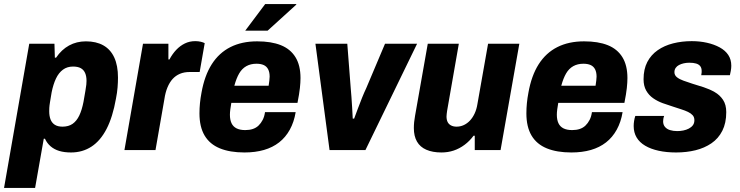

<svg xmlns="http://www.w3.org/2000/svg" viewBox="-44 -744 3667 952"><path d="M-24 188 101 -527H226L228 -458H234Q261 -498 298.5 -518.5Q336 -539 382 -539Q433 -539 468.5 -519Q504 -499 522.5 -459Q541 -419 541 -359Q541 -337 539 -311Q537 -285 531 -255Q515 -164 484.5 -105Q454 -46 409.5 -17Q365 12 308 12Q275 12 250 4.5Q225 -3 207 -18.5Q189 -34 179 -56H173L130 188ZM266 -116Q296 -116 316 -130Q336 -144 349 -171Q362 -198 370 -239Q376 -274 379.5 -294Q383 -314 384 -324.5Q385 -335 385 -343Q385 -366 378 -382Q371 -398 356.5 -406Q342 -414 318 -414Q289 -414 268 -398.5Q247 -383 233.5 -354.5Q220 -326 212 -286Q207 -256 204 -238Q201 -220 200.5 -210Q200 -200 200 -193Q200 -169 206.5 -152Q213 -135 227.5 -125.5Q242 -116 266 -116Z M573 0 665 -527H791V-449H796Q811 -477 830 -497Q849 -517 872.5 -528.5Q896 -540 924 -540Q939 -540 951.5 -537Q964 -534 971 -530L946 -387H897Q869 -387 848 -378Q827 -369 812 -352.5Q797 -336 786.5 -311Q776 -286 771 -252L727 0Z M1168 12Q1096 12 1046 -8.5Q996 -29 970.5 -72Q945 -115 945 -182Q945 -207 947.5 -232.5Q950 -258 955 -284Q970 -369 1006 -425.5Q1042 -482 1098.5 -510.5Q1155 -539 1231 -539Q1301 -539 1348.5 -520Q1396 -501 1421 -460.5Q1446 -420 1446 -357Q1446 -336 1443 -307.5Q1440 -279 1431 -234H1103Q1100 -217 1098 -202Q1096 -187 1096 -175Q1096 -150 1104 -133Q1112 -116 1129 -107.5Q1146 -99 1172 -99Q1193 -99 1209.5 -104.5Q1226 -110 1238 -121.5Q1250 -133 1258.5 -149.5Q1267 -166 1270 -188H1422Q1414 -139 1393 -101Q1372 -63 1340 -38Q1308 -13 1265 -0.5Q1222 12 1168 12ZM1118 -319H1288Q1290 -333 1291.5 -344.5Q1293 -356 1293 -364Q1293 -386 1285.5 -400.5Q1278 -415 1263.5 -421.5Q1249 -428 1228 -428Q1199 -428 1177.5 -416Q1156 -404 1142 -380Q1128 -356 1118 -319ZM1172 -592 1271 -724H1425V-721L1283 -592Z M1590 0 1520 -527H1678L1695 -307Q1697 -290 1698.5 -264.5Q1700 -239 1702 -211.5Q1704 -184 1705 -156H1712Q1721 -180 1731 -207Q1741 -234 1751.5 -260Q1762 -286 1772 -307L1865 -527H2024L1768 0Z M2145 12Q2101 12 2070 -1.5Q2039 -15 2023.5 -42Q2008 -69 2008 -109Q2008 -124 2009.5 -139Q2011 -154 2014 -170L2077 -527H2231L2173 -195Q2172 -187 2171 -180Q2170 -173 2170 -167Q2170 -150 2175.5 -139Q2181 -128 2192.5 -122Q2204 -116 2220 -116Q2239 -116 2256 -124Q2273 -132 2286.5 -146.5Q2300 -161 2309.5 -181.5Q2319 -202 2323 -227L2376 -527H2531L2438 0H2310V-71H2304Q2285 -45 2259.5 -26Q2234 -7 2205.5 2.5Q2177 12 2145 12Z M2789 12Q2717 12 2667 -8.5Q2617 -29 2591.5 -72Q2566 -115 2566 -182Q2566 -207 2568.5 -232.5Q2571 -258 2576 -284Q2591 -369 2627 -425.5Q2663 -482 2719.5 -510.5Q2776 -539 2852 -539Q2922 -539 2969.5 -520Q3017 -501 3042 -460.5Q3067 -420 3067 -357Q3067 -336 3064 -307.5Q3061 -279 3052 -234H2724Q2721 -217 2719 -202Q2717 -187 2717 -175Q2717 -150 2725 -133Q2733 -116 2750 -107.5Q2767 -99 2793 -99Q2814 -99 2830.5 -104.5Q2847 -110 2859 -121.5Q2871 -133 2879.5 -149.5Q2888 -166 2891 -188H3043Q3035 -139 3014 -101Q2993 -63 2961 -38Q2929 -13 2886 -0.5Q2843 12 2789 12ZM2739 -319H2909Q2911 -333 2912.5 -344.5Q2914 -356 2914 -364Q2914 -386 2906.5 -400.5Q2899 -415 2884.5 -421.5Q2870 -428 2849 -428Q2820 -428 2798.5 -416Q2777 -404 2763 -380Q2749 -356 2739 -319Z M3308 12Q3261 12 3222 3.5Q3183 -5 3155 -21.5Q3127 -38 3112.5 -62.5Q3098 -87 3098 -119Q3098 -131 3100 -144Q3102 -157 3106 -169H3249Q3246 -161 3245 -154Q3244 -147 3244 -142Q3244 -126 3253 -115Q3262 -104 3278 -99Q3294 -94 3314 -94Q3329 -94 3344 -97Q3359 -100 3371.5 -106.5Q3384 -113 3391.5 -123Q3399 -133 3399 -148Q3399 -163 3390.5 -172.5Q3382 -182 3367.5 -189Q3353 -196 3334 -202Q3315 -208 3294 -215Q3268 -223 3242 -232.5Q3216 -242 3194.5 -257Q3173 -272 3160 -295Q3147 -318 3147 -351Q3147 -401 3165.5 -436.5Q3184 -472 3217 -495Q3250 -518 3293.5 -529Q3337 -540 3386 -540Q3426 -540 3461.5 -532Q3497 -524 3524.5 -509Q3552 -494 3567 -471.5Q3582 -449 3582 -418Q3582 -406 3579.5 -392.5Q3577 -379 3575 -371H3433Q3435 -381 3435 -385.5Q3435 -390 3435 -393Q3435 -407 3428 -416Q3421 -425 3407.5 -429Q3394 -433 3374 -433Q3359 -433 3346 -430Q3333 -427 3322.5 -421.5Q3312 -416 3306 -407Q3300 -398 3300 -386Q3300 -371 3312.5 -361Q3325 -351 3345 -344Q3365 -337 3389 -329Q3416 -321 3445 -311.5Q3474 -302 3499.5 -287.5Q3525 -273 3541 -249Q3557 -225 3557 -188Q3557 -134 3537.5 -95.5Q3518 -57 3483.5 -33.5Q3449 -10 3404.5 1Q3360 12 3308 12Z"/></svg>

Font: Archivo SemiCondensed ExtraBold
Style: Italic
Weight: 800
Width: 4
Italic angle: -10°
Designer: Hector Gatti
Foundry: Omnibus-Type
Version: Version 2.001